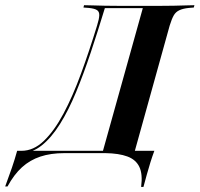

<svg xmlns="http://www.w3.org/2000/svg" viewBox="-107 -591 767 738"><path d="M-26.6 -2.4 -24.2 -11.3Q21.8 -11.3 61.7 -49.6Q101.6 -87.9 137.1 -154.4Q172.6 -221 204.4 -308.1Q236.3 -395.2 266.1 -492.7Q274.2 -518.5 274.6 -532.3Q275 -546 266.1 -552Q257.3 -558.1 234.7 -560.5L213.7 -562.1L216.1 -571Q230.6 -571 250.8 -570.2Q271 -569.4 296.8 -569Q322.6 -568.5 350.8 -568.5H355.6H505.6H508.1Q536.3 -568.5 560.9 -569Q585.5 -569.4 606 -570.2Q626.6 -571 640.3 -571L637.9 -562.1L618.5 -560.5Q596 -558.1 582.3 -551.6Q568.5 -545.2 560.9 -531.9Q553.2 -518.5 545.2 -492.7L408.9 -2.4H286.3L441.9 -559.7H296Q269.4 -471.8 241.9 -389.5Q214.5 -307.3 185.5 -237.1Q156.5 -166.9 123.4 -114.1Q90.3 -61.3 53.2 -31.9Q16.1 -2.4 -26.6 -2.4ZM-87.1 125.8Q-72.6 87.1 -61.3 54Q-50 21 -41.1 -11.3H356.5L354 -2.4H140.3Q87.9 -2.4 48 10.9Q8.1 24.2 -22.6 52Q-53.2 79.8 -78.2 125.8ZM233.9 -2.4 251.6 -11.3H377.4H486.3Q478.2 10.5 471 33.5Q463.7 56.5 457.3 80.2Q450.8 104 444.4 127.4H435.5Q441.9 78.2 428.6 50.4Q415.3 22.6 382.7 10.5Q350 -1.6 298.4 -2.4Z"/></svg>

Font: Playfair 144pt
Style: Bold Italic
Weight: 700
Italic angle: -15.6°
Designer: Claus Eggers Sørensen
Foundry: Claus Eggers Sørensen
Version: Version 2.203